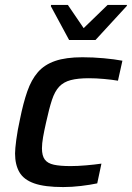

<svg xmlns="http://www.w3.org/2000/svg" viewBox="-20 -750 535 778"><path d="M236 8Q161 8 118.5 -7Q76 -22 58.5 -52.5Q41 -83 41 -128Q41 -146 46 -184Q51 -222 61 -267Q74 -332 90.5 -379.5Q107 -427 133.5 -457.5Q160 -488 203.5 -503Q247 -518 314 -518Q357 -518 400.5 -514Q444 -510 476 -504L458 -423Q435 -427 402 -430Q369 -433 340 -433Q296 -433 267 -425.5Q238 -418 220 -399Q202 -380 190.5 -345Q179 -310 167 -255Q159 -220 154.5 -194Q150 -168 150 -149Q150 -119 161.5 -103.5Q173 -88 198.5 -82.5Q224 -77 266 -77Q294 -77 329 -80Q364 -83 391 -87L374 -7Q346 -1 308.5 3.5Q271 8 236 8ZM260 -588 186 -725 187 -730H255L319 -636L416 -730H495L493 -725L367 -588Z"/></svg>

Font: Saira Thin Medium
Style: Italic
Weight: 500
Italic angle: -12°
Version: Version 1.101